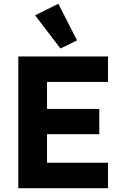

<svg xmlns="http://www.w3.org/2000/svg" viewBox="-20 -997 647 1017"><path d="M300 -740 166 -916 289 -977 388 -783ZM77 0V-698H552V-563H229V-420H506V-286H229V-135H552V0Z"/></svg>

Font: Anuphan
Style: Bold
Weight: 700
Designer: Mike Abbink, Paul van der Laan, Pieter van Rosmalen, Mint Tantisuwanna
Foundry: Bold Monday; Cadson Demak
Version: Version 3.002;hotconv 1.0.109;makeotfexe 2.5.65596